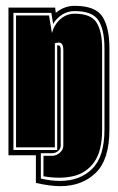

<svg xmlns="http://www.w3.org/2000/svg" viewBox="-20 -532 403 658"><path d="M186 106Q153 106 103 95V0H9V-506H169L171 -488Q200 -512 236 -512Q307 -512 331 -475Q355 -438 355 -366V-88Q355 15 308 60.5Q261 106 186 106ZM186 88Q254 88 296 46.5Q338 5 338 -88V-366Q338 -430 317.5 -462Q297 -494 236 -494Q212 -494 193 -482Q174 -470 162 -450L156 -488H26V-18H176V-376Q177 -377 179 -377Q179 -376 182 -376Q188 -376 188 -360V-33Q188 -22 179 -14.5Q170 -7 159 -7H120V80Q137 84 153.5 86Q170 88 186 88ZM129 72V2H159Q173 2 185 -8.5Q197 -19 197 -33V-360Q197 -386 182 -386Q179 -386 174.5 -385.5Q170 -385 168 -383V-27H35V-479H148L158 -419Q166 -448 187 -466.5Q208 -485 236 -485Q292 -485 311 -454.5Q330 -424 330 -366V-88Q330 -14 302.5 24Q275 62 229.5 72Q184 82 129 72Z"/></svg>

Font: Alumni Sans Collegiate One
Style: Regular
Weight: 400
Designer: Robert E. Leuschke
Foundry: Robert E. Leuschke
Version: Version 1.100